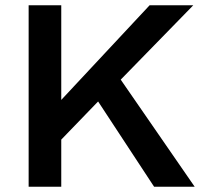

<svg xmlns="http://www.w3.org/2000/svg" viewBox="-20 -710 768 730"><path d="M88.9 0V-689.9H212.9V-330.1L548.8 -689.9H714.8L439 -407.2L720.2 0H565.9L353 -324.2L212.9 -179.2V0Z"/></svg>

Font: HK Grotesk Legacy
Style: Bold
Weight: 700
Designer: Alfredo Marco Pradil
Foundry: Hanken Design Co.
Version: Version 2.022;PS 002.022;hotconv 1.0.88;makeotf.lib2.5.64775